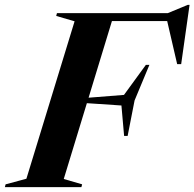

<svg xmlns="http://www.w3.org/2000/svg" viewBox="-66 -769 799 789"><path d="M196 -33.5 271.5 -11.5 268.5 0H-46L-43 -11.5L42.5 -34.5L240.5 -681.5L165 -703.5L168 -715H623.5L705.5 -749H713L678.5 -505.5H662L621 -682.5H394L298 -367.5L443.5 -379L533.5 -502.5H548L487 -356L458.5 -210.5H444L433 -335.5L291 -345Z"/></svg>

Font: Newsreader 72pt SemiBold
Style: Italic
Weight: 600
Italic angle: -17°
Designer: Hugues Gentile
Foundry: Production Type
Version: Version 1.003; ttfautohint (v1.8.3)